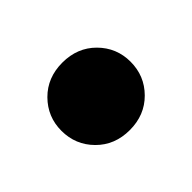

<svg xmlns="http://www.w3.org/2000/svg" viewBox="-55 -411 375 375"><g transform="rotate(-45 132.5 -223.0)"><path d="M132.5 -316Q174 -316 201 -288.8Q228 -261.5 228 -223Q228 -184 201 -156.8Q174 -129.5 132.5 -129.5Q91 -129.5 64 -156.8Q37 -184 37 -223Q37 -261.5 64 -288.8Q91 -316 132.5 -316Z"/></g></svg>

Font: Newsreader 16pt ExtraBold
Style: Regular
Weight: 800
Designer: Hugues Gentile
Foundry: Production Type
Version: Version 1.003; ttfautohint (v1.8.3)